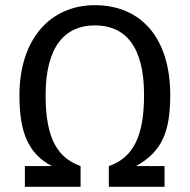

<svg xmlns="http://www.w3.org/2000/svg" viewBox="-20 -721 732 741"><path d="M55 -353C55 -208 90 -128 180 -80H76V0H291V-80C205 -111 156 -182 156 -353C156 -542 231 -623 346 -623C464 -623 536 -542 536 -354C536 -196 494 -112 400 -80V0H615V-80H505C606 -136 637 -214 637 -354C637 -576 523 -701 346 -701C174 -701 55 -570 55 -353Z"/></svg>

Font: FiraGO Unicode
Style: Regular
Weight: 400
Designer: bBox Type
Foundry: bBox Type GmbH
Version: Version 1.001;PS 001.001;hotconv 1.0.88;makeotf.lib2.5.64775